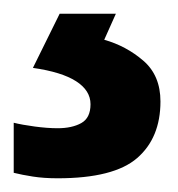

<svg xmlns="http://www.w3.org/2000/svg" viewBox="-27 -20 259 280"><path d="M207 128Q207 181 173 210.5Q139 240 57 240Q37 240 21 237.5Q5 235 -7 232V159Q5 162 23.5 164.5Q42 167 57 167Q78 167 91.5 159.5Q105 152 105 132Q105 112 84 98.5Q63 85 21 79L60 0H142L125 38Q157 47 182 68.5Q207 90 207 128Z"/></svg>

Font: Noto Sans Javanese SemiBold
Style: Regular
Weight: 600
Version: Version 2.004